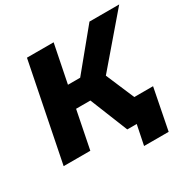

<svg xmlns="http://www.w3.org/2000/svg" viewBox="-182 -878 1192 1197"><g transform="rotate(-30 413.5 -279.0)"><path d="M163 -700H355L300 -426H388L613 -700H827L533 -357L685 0H481L372 -271H269L215 0H23ZM520 142 549 0H482L512 -153H755L697 142Z"/></g></svg>

Font: Argentum Sans
Style: Bold Italic
Weight: 700
Italic angle: -11°
Designer: Julieta Ulanovsky (font), Cristiano Sobral (main changes and remaster)
Foundry: Julieta Ulanovsky (font), Cristiano Sobral (main changes and remaster)
Version: Version 2.007;June 15, 2022;FontCreator 14.0.0.2814 64-bit; 